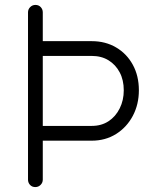

<svg xmlns="http://www.w3.org/2000/svg" viewBox="-20 -760 628 780"><path d="M153.8 -709.8V-30.2Q153.8 -17.8 144.9 -8.9Q136 0 123.5 0Q110.2 0 102 -8.9Q93.8 -17.8 93.8 -30.2V-709.8Q93.8 -722.2 102.6 -731.1Q111.5 -740 124 -740Q137.2 -740 145.5 -731.1Q153.8 -722.2 153.8 -709.8ZM126.2 -188.5 141.2 -248.5H352.8Q392 -248.5 420.9 -267.5Q449.8 -286.5 466.2 -319.5Q482.8 -352.5 482.8 -393.2Q482.8 -435 466.2 -466.1Q449.8 -497.2 420.9 -515Q392 -532.8 352.8 -532.8H141.8L115.8 -592.8H352.8Q408.5 -592.8 451.8 -567.2Q495 -541.8 519.6 -496.8Q544.2 -451.8 544.2 -393.2Q544.2 -335.8 519.5 -289.2Q494.8 -242.8 451.5 -215.6Q408.2 -188.5 352.8 -188.5Z"/></svg>

Font: Quicksand Variable Light
Style: Regular
Weight: 300
Designer: Andrew Paglinawan
Foundry: Andrew Paglinawan
Version: Version 3.004